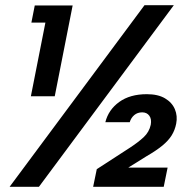

<svg xmlns="http://www.w3.org/2000/svg" viewBox="-20 -720 751 740"><path d="M537 -700H650L130 0H17ZM155 -633H101L114 -699H260L191 -349H99ZM386 -249Q398 -297 439.5 -327Q481 -357 546 -357Q589 -357 616 -341Q643 -325 654 -299Q665 -273 659 -243Q654 -218 641.5 -198Q629 -178 606 -159Q583 -140 545 -118L423 -42L429 -74H626L611 0H339L353 -68L478 -149Q512 -171 533.5 -191Q555 -211 561 -239Q565 -261 555.5 -274Q546 -287 528 -287Q510 -287 497.5 -276.5Q485 -266 480 -249Z"/></svg>

Font: Albert Sans SemiBold
Style: Italic
Weight: 600
Italic angle: -11.25°
Designer: Andreas Rasmussen
Foundry: a.Foundry
Version: Version 1.025